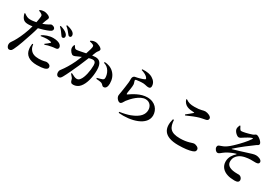

<svg xmlns="http://www.w3.org/2000/svg" viewBox="77 -1917 4496 3098"><g transform="rotate(30 2325.0 -368.5)"><path d="M778 -563C799 -563 814 -578 814 -598C814 -616 807 -633 787 -652C759 -679 715 -698 663 -713L654 -700C697 -661 720 -626 737 -601C751 -578 764 -564 778 -563ZM641 27C703 27 744 21 774 14C811 4 834 -12 834 -37C834 -79 791 -96 754 -96C736 -96 700 -77 618 -77C543 -77 489 -95 453 -149C434 -176 428 -211 424 -236L408 -234C405 -208 401 -170 406 -140C417 -32 498 27 641 27ZM577 -331 585 -318C618 -331 658 -343 699 -349C724 -354 743 -356 760 -357C800 -358 817 -372 817 -398C817 -419 806 -440 778 -458C758 -470 719 -485 658 -485C582 -485 507 -456 458 -422L464 -409C506 -416 545 -421 574 -421C601 -421 634 -417 654 -410C661 -407 663 -402 658 -397C649 -386 604 -349 577 -331ZM869 -634C888 -634 900 -647 900 -668C900 -690 891 -708 868 -727C842 -747 800 -763 746 -774L738 -761C787 -722 806 -695 823 -673C841 -650 851 -634 869 -634ZM195 -473C217 -473 245 -476 271 -480C263 -451 256 -425 248 -402C207 -281 163 -194 128 -136C102 -91 79 -76 79 -37C79 1 101 34 129 34C164 34 177 14 193 -19C230 -89 288 -261 323 -369C337 -410 350 -456 361 -497C419 -510 478 -530 505 -540C573 -565 593 -581 593 -608C593 -645 548 -658 525 -658C516 -658 502 -648 484 -637C458 -623 427 -608 387 -594L391 -609C412 -682 432 -700 432 -725C431 -752 371 -782 314 -783C287 -783 263 -777 238 -766L237 -751C259 -744 278 -735 292 -724C308 -712 311 -704 310 -680C308 -656 301 -615 292 -569C258 -562 217 -555 178 -556C139 -557 112 -568 63 -604L52 -596C82 -490 125 -473 195 -473Z M1753 -204C1794 -204 1814 -245 1814 -303C1814 -378 1791 -445 1739 -495C1693 -541 1629 -561 1569 -564L1563 -547C1614 -533 1647 -505 1671 -465C1696 -424 1704 -379 1704 -351C1705 -325 1696 -314 1675 -305C1654 -296 1623 -289 1584 -278L1587 -261C1619 -260 1667 -254 1688 -246C1719 -234 1721 -203 1753 -204ZM1308 9C1355 9 1399 -13 1428 -47C1496 -124 1525 -263 1525 -386C1525 -513 1477 -559 1402 -559C1385 -559 1362 -556 1339 -554L1368 -626C1381 -657 1408 -672 1408 -698C1408 -732 1322 -770 1279 -770C1240 -770 1214 -757 1194 -746V-732C1220 -726 1248 -720 1263 -709C1274 -703 1278 -693 1278 -680C1278 -661 1263 -605 1239 -536C1167 -522 1101 -506 1070 -506C1045 -506 1034 -527 1017 -557L1004 -554C997 -535 990 -514 994 -488C1001 -449 1043 -399 1071 -399C1096 -399 1114 -410 1145 -424L1207 -451C1192 -413 1176 -375 1159 -338C1113 -242 1063 -161 1017 -102C1000 -80 996 -69 996 -40C996 -3 1019 20 1042 20C1067 20 1082 10 1102 -26C1136 -85 1193 -209 1236 -305C1259 -357 1288 -426 1313 -489C1339 -497 1363 -502 1380 -502C1424 -502 1440 -476 1440 -424C1440 -328 1414 -192 1369 -136C1351 -112 1336 -102 1307 -102C1282 -102 1245 -119 1199 -144L1190 -131C1235 -81 1242 -73 1246 -53C1257 -5 1271 9 1308 9Z M2172 15 2173 34C2407 56 2676 -20 2676 -207C2676 -310 2601 -415 2451 -415C2325 -415 2210 -337 2144 -292C2136 -288 2132 -290 2132 -300C2131 -329 2141 -368 2146 -406C2149 -436 2154 -457 2152 -484C2149 -511 2135 -535 2135 -551C2135 -558 2139 -566 2156 -568C2179 -572 2240 -579 2284 -577C2326 -573 2348 -562 2379 -562C2410 -562 2423 -578 2423 -605C2423 -661 2393 -702 2340 -734C2302 -757 2244 -772 2152 -766L2148 -751C2206 -731 2251 -713 2275 -674C2283 -662 2282 -653 2271 -648C2240 -630 2153 -607 2112 -601C2079 -595 2069 -565 2069 -539C2069 -515 2070 -499 2067 -471C2063 -426 2048 -331 2041 -286C2036 -248 2029 -227 2029 -209C2029 -187 2037 -167 2053 -148C2071 -127 2089 -117 2106 -117C2137 -117 2149 -155 2172 -189C2225 -258 2337 -375 2441 -375C2521 -375 2565 -312 2565 -244C2565 -166 2519 -89 2359 -29C2317 -13 2244 5 2172 15Z M3263 5C3371 5 3464 -7 3515 -26C3555 -41 3567 -53 3567 -84C3567 -124 3510 -146 3475 -146C3449 -146 3376 -103 3234 -103C3049 -103 3011 -179 3002 -314H2983C2932 -128 2992 5 3263 5ZM3113 -480 3121 -465C3204 -503 3287 -536 3342 -551C3377 -560 3412 -566 3442 -572C3475 -578 3490 -593 3490 -620C3490 -656 3419 -686 3374 -686C3329 -686 3305 -661 3182 -661C3108 -661 3071 -670 3017 -707L3007 -698C3043 -597 3123 -584 3219 -580C3230 -579 3231 -577 3223 -570C3196 -547 3149 -507 3113 -480Z M4332 46C4385 46 4415 33 4415 -7C4415 -36 4386 -67 4361 -71C4333 -75 4286 -69 4236 -79C4166 -93 4122 -124 4121 -186C4121 -256 4154 -295 4192 -323C4245 -364 4341 -376 4395 -377C4431 -378 4465 -376 4488 -376C4530 -376 4548 -392 4548 -416C4548 -459 4481 -482 4437 -482C4395 -482 4352 -464 4285 -444C4222 -425 4109 -387 4047 -372C4043 -371 4041 -374 4045 -379C4135 -462 4284 -575 4356 -626C4374 -638 4398 -644 4398 -668C4398 -707 4318 -772 4280 -773C4257 -773 4253 -754 4218 -743C4148 -719 4059 -698 4030 -700C4010 -700 3992 -740 3978 -768L3967 -767C3958 -749 3948 -719 3948 -701C3947 -649 4015 -592 4044 -592C4072 -592 4089 -609 4116 -626C4148 -647 4203 -680 4236 -691C4256 -698 4261 -694 4249 -675C4209 -612 4121 -518 4077 -476C4024 -423 3971 -376 3928 -354C3904 -340 3865 -329 3844 -320C3820 -312 3813 -298 3813 -275C3813 -244 3845 -204 3873 -204C3909 -204 3925 -235 3983 -272C4021 -296 4087 -327 4141 -342C4155 -347 4157 -341 4147 -331C4107 -292 4059 -237 4059 -151C4059 -58 4119 3 4205 29C4234 39 4286 46 4332 46Z"/></g></svg>

Font: GenRyuMin2 TW B
Style: Regular
Weight: 700
Version: Version 2.100;PS 2.1;hotconv 16.6.51;makeotf.lib2.5.65220 DE